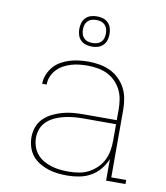

<svg xmlns="http://www.w3.org/2000/svg" viewBox="-84 -811 767 888"><g transform="rotate(10 300.0 -366.5)"><path d="M292 8Q269 8 246 5.5Q223 3 201.5 -4Q180 -11 160 -23Q140 -35 126 -52.5Q112 -70 105 -92.5Q98 -115 98 -138Q98 -163 106.5 -186.5Q115 -210 133 -227.5Q151 -245 174 -256Q197 -267 221 -273.5Q245 -280 269.5 -282Q294 -284 319 -284H473V-336Q473 -359 469 -382.5Q465 -406 454.5 -426.5Q444 -447 427 -464Q410 -481 389 -491Q368 -501 344.5 -505Q321 -509 298 -509Q278 -509 258.5 -507Q239 -505 220.5 -499.5Q202 -494 184.5 -484.5Q167 -475 153.5 -460.5Q140 -446 132.5 -428Q125 -410 125 -390H104Q104 -412 112.5 -433Q121 -454 135.5 -471Q150 -488 169.5 -499Q189 -510 210.5 -516.5Q232 -523 254 -525.5Q276 -528 298 -528Q324 -528 350 -523.5Q376 -519 399.5 -508Q423 -497 442 -478.5Q461 -460 473 -437Q485 -414 489.5 -388Q494 -362 494 -336V-19H564V0H473V-102Q463 -76 444.5 -53.5Q426 -31 401.5 -17Q377 -3 348.5 2.5Q320 8 292 8ZM295 -11Q319 -11 343 -15Q367 -19 388 -30Q409 -41 426.5 -58Q444 -75 454.5 -96.5Q465 -118 469 -141.5Q473 -165 473 -189V-265H319Q297 -265 275 -263Q253 -261 231.5 -256Q210 -251 189.5 -242Q169 -233 152.5 -218.5Q136 -204 127.5 -183Q119 -162 119 -140Q119 -119 125.5 -99Q132 -79 145 -63.5Q158 -48 176 -37.5Q194 -27 214 -21Q234 -15 254.5 -13Q275 -11 295 -11ZM300 -599Q286 -599 272 -603Q258 -607 247.5 -617.5Q237 -628 233 -642Q229 -656 229 -670Q229 -684 233 -698Q237 -712 247.5 -722.5Q258 -733 272 -737Q286 -741 300 -741Q314 -741 328 -737Q342 -733 352.5 -722.5Q363 -712 367 -698Q371 -684 371 -670Q371 -656 367 -642Q363 -628 352.5 -617.5Q342 -607 328 -603Q314 -599 300 -599ZM300 -616Q311 -616 321.5 -619Q332 -622 340 -630Q348 -638 351 -648.5Q354 -659 354 -670Q354 -681 351 -691.5Q348 -702 340 -710Q332 -718 321.5 -721Q311 -724 300 -724Q289 -724 278.5 -721Q268 -718 260 -710Q252 -702 249 -691.5Q246 -681 246 -670Q246 -659 249 -648.5Q252 -638 260 -630Q268 -622 278.5 -619Q289 -616 300 -616Z"/></g></svg>

Font: Iosevka HT Thin Extended
Style: Regular
Weight: 100
Width: 7
Monospace: yes
Designer: Belleve Invis
Foundry: Belleve Invis
Version: Version 32.3.0; ttfautohint (v1.8.4)